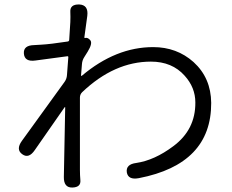

<svg xmlns="http://www.w3.org/2000/svg" viewBox="-20 -806 1040 860"><path d="M304 34Q265 35 266 -14L272 -324Q272 -329 269 -325L136 -134Q109 -94 80 -115Q50 -136 78 -175L269 -439Q279 -453 280 -470L286 -550Q286 -555 281 -554L139 -535Q90 -528 87 -566Q84 -603 133 -604Q143 -604 166 -606Q204 -608 283 -620Q290 -621 290 -628L295 -707Q296 -730 295 -753Q293 -787 335 -786Q377 -784 371 -735L358 -640Q357 -635 362 -636Q374 -639 385 -625Q395 -611 373 -575L358 -551Q348 -536 347 -518L343 -469Q343 -464 347 -467Q499 -595 666 -595Q772 -595 847 -528Q925 -457 926 -345Q927 -71 602 -8Q554 1 548 -34Q543 -70 590 -76Q672 -88 756 -151Q856 -225 855 -347Q855 -414 807 -467Q751 -530 656 -530Q492 -530 348 -393Q338 -383 338 -369V-45Q338 -22 340 1Q343 33 304 34Z"/></svg>

Font: Resource Han Rounded JP Normal
Style: Regular
Weight: 350
Designer: Cyano Hao (round all glyphs); Ryoko NISHIZUKA 西塚涼子 (kana, bopomofo & ideographs); Paul D. Hunt (Latin, Greek & Cyrillic)
Foundry: Cyano Hao
Version: 0.990